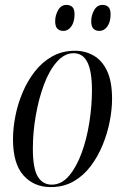

<svg xmlns="http://www.w3.org/2000/svg" viewBox="-20 -753 510 783"><path d="M187 10Q118 10 75.5 -38Q33 -86 33 -185Q33 -229 42.5 -278.5Q52 -328 72 -375.5Q92 -423 122 -461.5Q152 -500 193 -523Q234 -546 286 -546Q328 -546 362.5 -526Q397 -506 417 -463Q437 -420 437 -350Q437 -307 427.5 -258Q418 -209 398.5 -161.5Q379 -114 349.5 -75Q320 -36 279.5 -13Q239 10 187 10ZM191 0Q231 0 261.5 -36Q292 -72 313 -129.5Q334 -187 344.5 -254.5Q355 -322 355 -385Q355 -462 336.5 -499Q318 -536 280 -536Q243 -536 212 -501Q181 -466 159.5 -408.5Q138 -351 126 -282.5Q114 -214 114 -147Q114 -66 134 -33Q154 0 191 0ZM385 -627Q370 -627 361 -636Q352 -645 352 -667Q352 -690 364 -711.5Q376 -733 398 -733Q413 -733 422 -724.5Q431 -716 431 -694Q431 -664 418 -645.5Q405 -627 385 -627ZM238 -627Q223 -627 214 -636Q205 -645 205 -667Q205 -690 217 -711.5Q229 -733 251 -733Q266 -733 275 -724.5Q284 -716 284 -695Q284 -664 271 -645.5Q258 -627 238 -627Z"/></svg>

Font: Noto Serif Display ExtraCondensed
Style: Italic
Weight: 400
Width: 2
Italic angle: -12°
Designer: Monotype Design Team
Foundry: Monotype Imaging Inc.
Version: Version 2.009